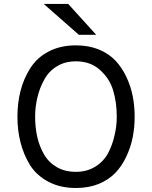

<svg xmlns="http://www.w3.org/2000/svg" viewBox="-20 -942 770 974"><path d="M379.9 -765.6Q335.9 -804.7 202.1 -921.9Q233.4 -921.9 326.2 -921.9Q361.3 -882.8 467.8 -765.6Q446.3 -765.6 379.9 -765.6ZM365.2 11.7Q286.1 11.7 226.6 -19.5Q167 -50.8 132.8 -103.5Q99.6 -158.2 84 -219.7Q68.4 -281.2 68.4 -349.6Q68.4 -418.9 84 -480.5Q99.6 -542 132.8 -594.7Q167 -649.4 226.6 -680.7Q286.1 -711.9 365.2 -711.9Q428.7 -711.9 480.5 -691.4Q532.2 -669.9 565.4 -634.8Q598.6 -599.6 621.1 -551.8Q643.6 -503.9 653.3 -454.1Q663.1 -404.3 663.1 -349.6Q663.1 -295.9 653.3 -246.1Q643.6 -196.3 621.1 -148.4Q598.6 -99.6 565.4 -65.4Q532.2 -30.3 480.5 -8.8Q428.7 11.7 365.2 11.7ZM365.2 -70.3Q419.9 -70.3 461.9 -95.7Q503.9 -121.1 527.3 -163.1Q549.8 -205.1 560.5 -252.9Q572.3 -299.8 572.3 -349.6Q572.3 -423.8 553.7 -484.4Q535.2 -544.9 486.3 -587.9Q438.5 -630.9 365.2 -630.9Q309.6 -630.9 268.6 -605.5Q226.6 -580.1 204.1 -537.1Q180.7 -495.1 169.9 -448.2Q158.2 -401.4 158.2 -349.6Q158.2 -295.9 168.9 -248Q179.7 -200.2 203.1 -159.2Q226.6 -118.2 268.6 -93.8Q309.6 -70.3 365.2 -70.3Z"/></svg>

Font: Overpass
Style: Regular
Weight: 400
Designer: Delve Withrington, Thomas Jockin
Version: Version 3.000;DELV;Overpass; ttfautohint (v1.5)